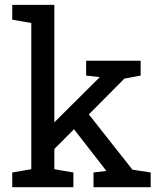

<svg xmlns="http://www.w3.org/2000/svg" viewBox="-20 -782 668 802"><path d="M396.5 -460 339.8 -466.3V-528.3H567.4V-466.3L499.5 -453.6L351.1 -304.2L533.2 -73.2L609.4 -61.5V0H370.6V-61.5L424.3 -67.9L422.9 -69.8L289.1 -242.2L207 -159.7V-75.2L286.6 -61.5V0H31.2V-61.5L110.8 -75.2V-686L31.2 -699.7V-761.7H207V-271L394 -457Z"/></svg>

Font: Battambang
Style: Regular
Weight: 400
Designer: Danh Hong
Version: Version 8.002; ttfautohint (v1.8.3)